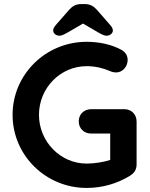

<svg xmlns="http://www.w3.org/2000/svg" viewBox="-20 -916 739 946"><path d="M622 -51C638 -61 653 -78 653 -105V-317C653 -352 628 -378 593 -378H429C394 -378 368 -353 368 -318C368 -283 394 -258 429 -258H523V-128C491 -117 443 -110 407 -110C277 -110 172 -219 172 -350C172 -482 277 -590 407 -590C448 -590 486 -581 519 -567C530 -562 541 -559 552 -559C585 -559 609 -589 609 -621C609 -640 599 -659 579 -670C530 -697 469 -710 407 -710C205 -710 42 -549 42 -350C42 -151 205 10 407 10C487 10 561 -13 622 -51ZM505 -740C523 -740 536 -753 536 -765C536 -775 533 -781 521 -795L458 -867C441 -886 424 -896 397 -896H381C354 -896 337 -886 320 -867L257 -795C245 -781 242 -775 242 -765C242 -753 255 -740 273 -740C286 -740 301 -749 324 -762L389 -800L454 -762C476 -749 492 -740 505 -740Z"/></svg>

Font: Hotpoint
Style: Bold
Weight: 700
Designer: Andrew Paglinawan, Luciano Perondi, Riccardo Olocco
Foundry: CAST Cooperativa Anonima Servizi Tipografici
Version: Version 1.000;PS 2.1;hotconv 16.6.51;makeotf.lib2.5.65220